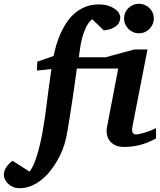

<svg xmlns="http://www.w3.org/2000/svg" viewBox="-150 -760 842 1009"><path d="M669.9 -32.2Q647.5 -20 626.5 -11.7Q605.5 -3.4 585 2Q564.5 7.3 543.7 9.8Q522.9 12.2 501 12.2Q473.6 12.2 455.1 2.9Q436.5 -6.3 425.8 -21Q415 -35.6 411.9 -54Q408.7 -72.3 412.1 -90.8L471.2 -399.9H253.9Q252 -385.7 248 -357.7Q244.1 -329.6 239 -293.7Q233.9 -257.8 227.8 -217.8Q221.7 -177.7 215.8 -140.6Q210 -103.5 204.6 -72.5Q199.2 -41.5 194.8 -23.9Q188.5 2.4 176.8 31.5Q165 60.5 148.4 88.6Q131.8 116.7 111.1 142.1Q90.3 167.5 65.7 186.8Q41 206.1 12.7 217.5Q-15.6 229 -46.9 229Q-68.4 229 -84 221.4Q-99.6 213.9 -109.9 203.1Q-120.1 192.4 -125 180.2Q-129.9 168 -129.9 159.2Q-129.9 139.2 -117.2 119.1Q-104.5 99.1 -84 85L5.9 142.1Q17.6 125.5 27.3 103.3Q37.1 81.1 45.2 54.4Q53.2 27.8 60.3 -2.2Q67.4 -32.2 73.2 -64Q85.9 -133.3 95.9 -217.3Q106 -301.3 120.1 -397L43.9 -389.2L45.9 -436L131.8 -465.8Q136.7 -490.7 145 -520.3Q153.3 -549.8 166.5 -580.1Q179.7 -610.4 197.8 -638.4Q215.8 -666.5 240.7 -688.5Q265.6 -710.4 297.6 -723.6Q329.6 -736.8 370.1 -736.8Q397.9 -736.8 418.7 -730Q439.5 -723.1 453.6 -713.1Q467.8 -703.1 474.9 -691.4Q481.9 -679.7 481.9 -669.9Q481.9 -658.7 478.5 -647.7Q475.1 -636.7 465.6 -627.4Q456.1 -618.2 439.2 -610.8Q422.4 -603.5 396 -600.1L334 -659.2Q313.5 -641.1 301 -614.3Q288.6 -587.4 281.2 -558.8Q273.9 -530.3 270.5 -503.7Q267.1 -477.1 264.2 -459H404.8L555.2 -500H625L546.9 -99.1Q544.9 -90.3 544.4 -82Q543.9 -73.7 545.7 -67.4Q547.4 -61 552.2 -57.1Q557.1 -53.2 565.9 -53.2Q570.3 -53.2 582 -55.7Q593.8 -58.1 608.6 -62.5Q623.5 -66.9 639.9 -73.2Q656.2 -79.6 669.9 -86.9ZM658.2 -663.1Q658.2 -647 652.1 -632.8Q646 -618.7 635.3 -607.9Q624.5 -597.2 610.4 -591.1Q596.2 -585 580.1 -585Q564 -585 549.8 -591.1Q535.6 -597.2 524.9 -607.9Q514.2 -618.7 508.1 -632.8Q502 -647 502 -663.1Q502 -679.2 508.1 -693.4Q514.2 -707.5 524.9 -717.8Q535.6 -728 549.8 -734.1Q564 -740.2 580.1 -740.2Q596.2 -740.2 610.4 -734.1Q624.5 -728 635.3 -717.8Q646 -707.5 652.1 -693.4Q658.2 -679.2 658.2 -663.1Z"/></svg>

Font: Charis SIL
Style: Bold Italic
Weight: 700
Italic angle: -11°
Foundry: SIL International
Version: Version 4.112